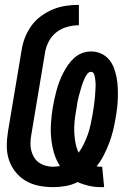

<svg xmlns="http://www.w3.org/2000/svg" viewBox="-20 -763 540 791"><path d="M396 8Q370 8 346 2.5Q322 -3 300 -13Q276 -1 250 3.5Q224 8 199 8Q168 8 139 2Q110 -4 86 -18Q62 -32 44 -54.5Q26 -77 17 -104Q8 -131 8 -161Q8 -191 13 -222L69 -556Q73 -583 83 -608.5Q93 -634 109.5 -657Q126 -680 149.5 -697Q173 -714 198.5 -724.5Q224 -735 251 -739Q278 -743 305 -743V-659Q281 -659 256 -652Q231 -645 211 -629Q191 -613 179.5 -589.5Q168 -566 165 -543L109 -208Q106 -191 105.5 -175Q105 -159 108.5 -144Q112 -129 120 -115.5Q128 -102 140 -93.5Q152 -85 167.5 -80.5Q183 -76 199 -76Q206 -76 213 -77Q220 -78 227 -79Q211 -104 202.5 -133Q194 -162 191 -192.5Q188 -223 190 -254.5Q192 -286 197 -318Q200 -336 204 -354.5Q208 -373 213 -391Q218 -409 224.5 -426.5Q231 -444 240 -461.5Q249 -479 260 -495Q271 -511 286 -524.5Q301 -538 319 -544.5Q337 -551 355 -551Q377 -551 396 -542.5Q415 -534 428 -519Q441 -504 448.5 -485Q456 -466 460 -445.5Q464 -425 465 -404Q466 -383 465.5 -361.5Q465 -340 462.5 -318.5Q460 -297 456 -275Q452 -250 445.5 -224Q439 -198 429.5 -173Q420 -148 407.5 -123.5Q395 -99 378 -78Q381 -77 386 -76.5Q391 -76 396 -76H401L409 8ZM304 -134Q317 -152 326 -171Q335 -190 342 -209.5Q349 -229 353 -249Q357 -269 361 -289Q362 -297 363.5 -305Q365 -313 366 -320.5Q367 -328 368 -336Q369 -344 370 -352Q371 -360 371.5 -367.5Q372 -375 372.5 -383Q373 -391 373.5 -399Q374 -407 374 -414.5Q374 -422 373 -430Q372 -438 371 -445Q370 -452 366.5 -459.5Q363 -467 355 -467Q346 -467 339.5 -458.5Q333 -450 329.5 -442Q326 -434 322.5 -425.5Q319 -417 316.5 -408.5Q314 -400 311.5 -391Q309 -382 306.5 -373.5Q304 -365 302 -356.5Q300 -348 298.5 -339Q297 -330 296 -321.5Q295 -313 293 -304Q289 -282 287 -260Q285 -238 286 -216.5Q287 -195 291 -174Q295 -153 304 -134Z"/></svg>

Font: Iosevka Curly Slab Semibold
Style: Italic
Weight: 600
Italic angle: -9°
Monospace: yes
Designer: Belleve Invis
Foundry: Belleve Invis
Version: Version 22.1.2; ttfautohint (v1.8.4)